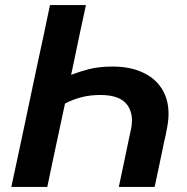

<svg xmlns="http://www.w3.org/2000/svg" viewBox="-20 -733 732 753"><path d="M24.5 0Q37 -57.5 48.5 -112Q60 -166 74.5 -234L125 -473.5Q140 -542 151.8 -597.5Q163.5 -653 176 -713H317Q305 -658.5 293.8 -605.5Q282.5 -552.5 269 -487L259 -439.5Q291 -452 329.8 -462Q368.5 -472 422 -472Q497.5 -472 551.2 -443.2Q605 -414.5 628 -359Q641 -327 641 -287.5Q641 -257.5 633.5 -223Q631.5 -211.5 629.5 -202Q627 -192 624.5 -180.5Q613.5 -128 605 -87Q596 -46 586.5 0H446Q456 -49 466 -94.5Q475.5 -140 487.5 -197.5L493.5 -224.5Q497.5 -243.5 497.5 -260.5Q497.5 -297 478 -323Q449 -360.5 374 -360.5Q333.5 -360.5 299.8 -351.8Q266 -343 235 -327L215 -234Q200.5 -166 189 -112Q177.5 -58 165.5 0Z"/></svg>

Font: Heraclito SemiBold
Style: Italic
Weight: 600
Italic angle: -12°
Designer: Kostas Bartsokas (font) & Cristiano Sobral (main changes)
Foundry: Kostas Bartsokas (font) & Cristiano Sobral (main changes)
Version: Version 1.00;July 8, 2020;FontCreator 13.0.0.2655 64-bit